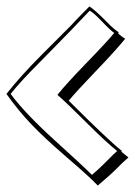

<svg xmlns="http://www.w3.org/2000/svg" viewBox="-20 -561 418 595"><path d="M356 -91 378 -73 359 -56 343 -40Q319 -16 283 14L263 -6Q261 -6 261 -8Q241 -27 179 -80.5Q117 -134 76.5 -176.5Q36 -219 0 -270Q45 -327 110 -392L199 -481Q216 -500 257 -541Q271 -533 307 -497L320 -484Q334 -470 348 -461Q346 -459 346 -458Q357 -447 368 -441Q338 -404 277 -340.5Q216 -277 193 -249Q316 -126 358 -93ZM332 -83 343 -93Q308 -121 247 -182Q186 -243 158 -267Q184 -300 249.5 -367.5Q315 -435 334 -459Q323 -466 297 -493.5Q271 -521 258 -528Q192 -458 153 -419L103 -368Q42 -307 13 -270Q57 -210 152 -124Q236 -48 265 -19Q285 -36 303 -54Z"/></svg>

Font: Londrina Shadow
Style: Regular
Weight: 400
Designer: Marcelo Magalhaes
Foundry: Marcelo Magalhaes
Version: Version 1.001 2011